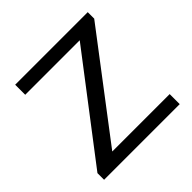

<svg xmlns="http://www.w3.org/2000/svg" viewBox="-145 -668 797 797"><g transform="rotate(-45 253.5 -270.0)"><path d="M31 -39 369 -481H49V-540H475V-502L138 -59H475V0H31Z"/></g></svg>

Font: Pathway Extreme 8pt Thin 12pt Light
Style: Regular
Weight: 300
Version: Version 1.001;gftools[0.9.26]